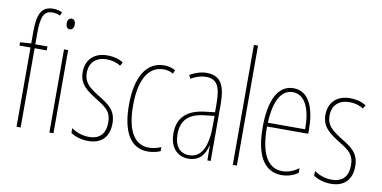

<svg xmlns="http://www.w3.org/2000/svg" viewBox="-73 -977 2385 1198"><g transform="rotate(10 1119.0 -377.5)"><path d="M183 -502V-527H106V-598C106 -701 123 -741 177 -741C193 -741 211 -738 226 -730L236 -752C222 -759 202 -765 178 -765C105 -765 80 -715 80 -605V-528L10 -523V-502H80V0H106V-502Z M302 -724C282 -724 276 -706 276 -690C276 -672 284 -656 301 -656C317 -656 327 -670 327 -691C327 -707 321 -724 302 -724ZM314 -527H288V0H314Z M666 -123C666 -210 616 -239 550 -280C486 -320 453 -349 453 -407C453 -475 497 -512 562 -512C594 -512 628 -503 650 -487L663 -510C637 -527 601 -537 563 -537C470 -537 427 -479 427 -408C427 -330 478 -296 545 -254C604 -217 639 -195 639 -125C639 -56 605 -16 535 -16C493 -16 453 -31 424 -52V-21C447 -6 486 10 535 10C623 10 666 -43 666 -123Z M912 10C939 10 970 4 992 -6V-32C967 -21 940 -15 915 -15C814 -15 773 -114 773 -257C773 -427 830 -512 922 -512C944 -512 965 -507 983 -496L993 -519C972 -531 948 -537 921 -537C813 -537 747 -440 747 -256C747 -93 799 10 912 10Z M1190 -537C1156 -537 1117 -525 1085 -505L1096 -483C1133 -505 1166 -512 1190 -512C1257 -512 1284 -475 1284 -355V-304L1223 -297C1113 -284 1051 -234 1051 -129C1051 -57 1086 10 1170 10C1246 10 1274 -43 1286 -93H1288L1289 0H1310V-358C1310 -489 1274 -537 1190 -537ZM1222 -274 1285 -281V-220C1285 -97 1254 -12 1170 -12C1112 -12 1077 -54 1077 -129C1077 -217 1123 -263 1222 -274Z M1476 0V-760H1450V0Z M1741 -537C1640 -537 1593 -429 1593 -264C1593 -94 1645 10 1760 10C1801 10 1836 -3 1864 -22V-52C1829 -27 1795 -15 1760 -15C1665 -15 1618 -106 1619 -273H1880V-301C1880 -421 1846 -537 1741 -537ZM1741 -512C1824 -512 1857 -414 1856 -297H1620C1626 -442 1671 -512 1741 -512Z M2204 -123C2204 -210 2154 -239 2088 -280C2024 -320 1991 -349 1991 -407C1991 -475 2035 -512 2100 -512C2132 -512 2166 -503 2188 -487L2201 -510C2175 -527 2139 -537 2101 -537C2008 -537 1965 -479 1965 -408C1965 -330 2016 -296 2083 -254C2142 -217 2177 -195 2177 -125C2177 -56 2143 -16 2073 -16C2031 -16 1991 -31 1962 -52V-21C1985 -6 2024 10 2073 10C2161 10 2204 -43 2204 -123Z"/></g></svg>

Font: Noto Sans Kannada ExtraCondensed Thin
Style: Regular
Weight: 100
Width: 2
Designer: Jelle Bosma - Monotype Design Team
Foundry: Monotype Imaging Inc.
Version: Version 2.005